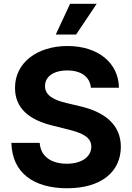

<svg xmlns="http://www.w3.org/2000/svg" viewBox="-20 -979 695 1009"><path d="M457.7 -518.1H605.1C603 -647.7 496.4 -737.2 334.5 -737.2C175.1 -737.2 58.2 -649.1 58.9 -517C58.6 -409.8 134.2 -348.4 257.1 -318.9L336.3 -299C415.5 -279.8 459.5 -257.1 459.9 -208.1C459.5 -154.8 409.1 -118.6 331 -118.6C251.1 -118.6 193.5 -155.5 188.6 -228.3H39.8C43.7 -71 156.2 10.3 332.7 10.3C510.3 10.3 614.7 -74.6 615.1 -207.7C614.7 -328.8 523.4 -393.1 397 -421.5L331.7 -437.1C268.5 -451.7 215.6 -475.1 216.6 -527.3C216.6 -574.2 258.2 -608.7 333.5 -608.7C407 -608.7 452.1 -575.3 457.7 -518.1ZM273.1 -797.6H380L488.3 -959.2H348.4Z"/></svg>

Font: Karasuma Gothic
Style: Bold
Weight: 700
Designer: Rasmus Andersson / Ryoko Nishizuka
Foundry: Genbu
Version: Version 1.00